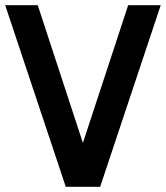

<svg xmlns="http://www.w3.org/2000/svg" viewBox="-21 -720 640 740"><path d="M232.5 0 -1 -700H124.5L313.5 -123.5H283.5L473 -700H598.5L365 0Z"/></svg>

Font: Cabin
Style: Bold
Weight: 700
Width: 4
Designer: Pablo Impallari
Foundry: Pablo Impallari. http://www.impallari.com Igino Marini. http://www.ikern.com
Version: Version 3.001